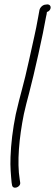

<svg xmlns="http://www.w3.org/2000/svg" viewBox="-20 -666 251 876"><path d="M160 -620C159 -615 157 -604 154 -587C142 -518 133 -487 112 -389C88 -278 73 -238 52 -145C38 -76 30 -9 28 50C26 96 30 134 33 167L35 179C39 201 76 188 72 166L70 153C57 74 67 -37 89 -146C96 -177 104 -209 113 -242C136 -329 177 -512 190 -589C192 -598 194 -606 194 -611C216 -618 217 -646 196 -646L189 -645C176 -645 163 -633 160 -620Z"/></svg>

Font: Stray Cat
Style: UltCnObl
Weight: 400
Version: Version 1.0